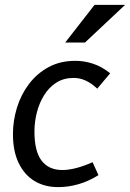

<svg xmlns="http://www.w3.org/2000/svg" viewBox="-20 -753 532 786"><path d="M378 -390Q355 -412 331 -423Q307 -434 282 -434Q241 -434 211 -415Q181 -396 161 -364Q141 -332 131 -293Q121 -254 121 -215Q121 -133 150.5 -95Q180 -57 235 -57Q261 -57 292 -65Q323 -73 359 -89L383 -36Q343 -11 301.5 1Q260 13 218 13Q162 13 120.5 -12.5Q79 -38 56 -86.5Q33 -135 33 -204Q33 -259 49.5 -312.5Q66 -366 98.5 -409Q131 -452 178.5 -478Q226 -504 289 -504Q324 -504 360 -492.5Q396 -481 431 -453ZM367 -733H492L328 -579H247Z"/></svg>

Font: Rosario Medium
Style: Italic
Weight: 500
Italic angle: -8.05°
Version: Version 1.201